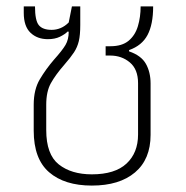

<svg xmlns="http://www.w3.org/2000/svg" viewBox="-20 -568 580 598"><path d="M266 10Q181 10 133 -31.5Q85 -73 85 -161V-242Q85 -289 104 -321Q123 -353 148 -382Q174 -411 184 -428Q194 -445 194 -469L191 -470Q182 -461 166.5 -453.5Q151 -446 129 -446Q96 -446 75 -466Q54 -486 54 -528V-548H89Q89 -504 101 -489.5Q113 -475 141 -475Q155 -475 168.5 -480.5Q182 -486 194 -498L204 -548H230V-490Q230 -459 225.5 -440Q221 -421 210.5 -405Q200 -389 180 -366Q153 -335 138.5 -309Q124 -283 124 -242V-163Q124 -87 163 -56Q202 -25 266 -25Q338 -25 374 -58.5Q410 -92 410 -149V-309Q410 -352 384.5 -373.5Q359 -395 323 -395H309V-424H324Q360 -424 380.5 -441Q401 -458 409.5 -486.5Q418 -515 418 -548H457Q457 -492 439.5 -459Q422 -426 382 -412V-408Q420 -395 434.5 -369Q449 -343 449 -308V-148Q449 -72 400.5 -31Q352 10 266 10Z"/></svg>

Font: Noto Sans Thai ExtraLight
Style: Regular
Weight: 200
Designer: Monotype Design Team
Foundry: Monotype Imaging Inc.
Version: Version 2.001; ttfautohint (v1.8.4.7-5d5b)